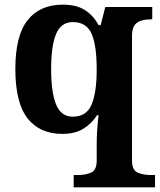

<svg xmlns="http://www.w3.org/2000/svg" viewBox="-20 -566 688 826"><path d="M297 240V187H315Q348 187 372 176.5Q396 166 396 125V52Q396 20 398.5 -13Q401 -46 404 -70H397Q376 -36 340 -13Q304 10 248 10Q151 10 98.5 -57Q46 -124 46 -269Q46 -413 99 -479.5Q152 -546 250 -546Q309 -546 345.5 -522.5Q382 -499 404 -458H413L433 -536H635V-483H631Q609 -483 590 -478Q571 -473 559.5 -458.5Q548 -444 548 -413V125Q548 166 572 176.5Q596 187 629 187H647V240ZM293 -64Q352 -64 374 -116Q396 -168 396 -267Q396 -371 374 -421Q352 -471 293 -471Q243 -471 221.5 -420.5Q200 -370 200 -268Q200 -168 221.5 -116Q243 -64 293 -64Z"/></svg>

Font: Noto Serif Thai
Style: Bold
Weight: 700
Designer: Monotype Design Team
Foundry: Monotype Imaging Inc.
Version: Version 2.002; ttfautohint (v1.8.4.7-5d5b)